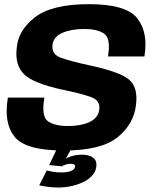

<svg xmlns="http://www.w3.org/2000/svg" viewBox="-20 -700 718 898"><path d="M252.5 177Q282.5 177 312 170.8Q341.5 164.5 366.8 152.8Q392 141 409 123.5Q426 106 430 83.5Q435 53.5 416.8 38.5Q398.5 23.5 363.5 23.5Q336 23.5 312.5 31.2Q289 39 276.5 50L269 78Q276 73.5 287.2 69.8Q298.5 66 309 66Q321 66 326.8 69.5Q332.5 73 331 81Q329 92.5 312.5 99.5Q296 106.5 266 106.5Q245.5 106.5 228 103.5Q210.5 100.5 198.5 97.5L163.5 167Q185 171.5 208 174.2Q231 177 252.5 177ZM269 78 311 -0.5H244.5L210 72ZM278.5 4Q453.5 4 529.8 -58Q606 -120 616 -209Q626.5 -291.5 583.5 -327.8Q540.5 -364 398 -394.5Q309 -414 264 -430.2Q219 -446.5 226 -493.5Q231.5 -529 272.8 -546.8Q314 -564.5 375.5 -564.5Q433 -564.5 466.2 -543.2Q499.5 -522 485 -436H655.5Q674 -548 622.2 -614.2Q570.5 -680.5 396 -680.5Q223 -680.5 143.5 -619.2Q64 -558 58 -473Q49.5 -395.5 92.2 -353Q135 -310.5 272 -280.5Q357.5 -263 404.5 -246.5Q451.5 -230 444 -185.5Q438 -147 397.8 -128.8Q357.5 -110.5 297.5 -110.5Q237 -110.5 204.8 -132.5Q172.5 -154.5 187.5 -243.5H17Q-3.5 -125 48 -60.5Q99.5 4 278.5 4Z"/></svg>

Font: Anybody UltraCondensed Thin
Style: Bold Italic
Weight: 700
Italic angle: -10°
Version: Version 1.111